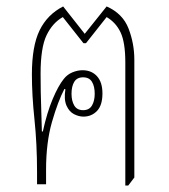

<svg xmlns="http://www.w3.org/2000/svg" viewBox="-20 -572 524 596"><path d="M369 4V-378Q369 -440 354.5 -471Q340 -502 311 -519L247 -438H239L175 -519Q143 -501 124.5 -462.5Q106 -424 106 -343Q106 -313 106.5 -287Q107 -261 108 -232.5Q109 -204 110 -164H113Q126 -223 143.5 -264.5Q161 -306 178 -327Q189 -341 205 -347.5Q221 -354 236 -354Q264 -354 281 -335.5Q298 -317 298 -282Q298 -245 281 -227.5Q264 -210 239 -210Q225 -210 210 -217.5Q195 -225 186.5 -244Q178 -263 183 -295L180 -296Q160 -258 141.5 -194Q123 -130 123 -45V0H95V-38Q95 -125 87 -201Q79 -277 79 -341Q79 -429 103 -478Q127 -527 176 -552L243 -467L311 -552Q361 -530 379 -483.5Q397 -437 397 -386V-21L378 4ZM238 -230Q257 -230 265.5 -244.5Q274 -259 274 -281Q274 -304 265.5 -318Q257 -332 238 -332Q219 -332 210.5 -318Q202 -304 202 -281Q202 -259 210.5 -244.5Q219 -230 238 -230Z"/></svg>

Font: Noto Serif Thai ExtraCondensed Thin
Style: Regular
Weight: 100
Width: 2
Designer: Monotype Design Team
Foundry: Monotype Imaging Inc.
Version: Version 2.001; ttfautohint (v1.8.4.7-5d5b)